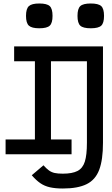

<svg xmlns="http://www.w3.org/2000/svg" viewBox="-20 -884 640 1100"><path d="M180 0V-591L238 -533H61V-618H272V0ZM12 0V-85H390V0ZM340 196Q297 196 266 189Q235 182 211 165.5Q187 149 162 120L229 63Q246 82 260.5 92.5Q275 103 293 107Q311 111 340 111Q394 111 424 95.5Q454 80 466 42Q478 4 478 -66V-533H230V-618H570V-66Q570 31 548.5 88.5Q527 146 476.5 171Q426 196 340 196ZM205 -722Q162 -722 145.5 -737Q129 -752 129 -793Q129 -834 145.5 -849Q162 -864 205 -864Q249 -864 265 -849Q281 -834 281 -793Q281 -752 265 -737Q249 -722 205 -722ZM500 -722Q456 -722 440 -737Q424 -752 424 -793Q424 -834 440 -849Q456 -864 500 -864Q544 -864 560 -849Q576 -834 576 -793Q576 -752 560 -737Q544 -722 500 -722Z"/></svg>

Font: Victor Mono SemiBold
Style: Regular
Weight: 600
Monospace: yes
Designer: Rune Bjørnerås
Version: Version 1.561;gftools[0.9.30]